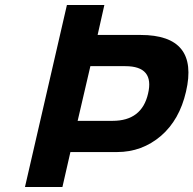

<svg xmlns="http://www.w3.org/2000/svg" viewBox="-20 -749 775 769"><path d="M543 -609Q778 -609 725 -382Q699 -269 625 -205Q549 -140 449 -140H262L230 0H80L248 -729H398L371 -609ZM573 -374Q599 -484 482 -484H342L291 -265H431Q548 -265 573 -374Z"/></svg>

Font: Miedinger
Style: Bold-Italic
Weight: 700
Italic angle: -13°
Version: Version 001.000